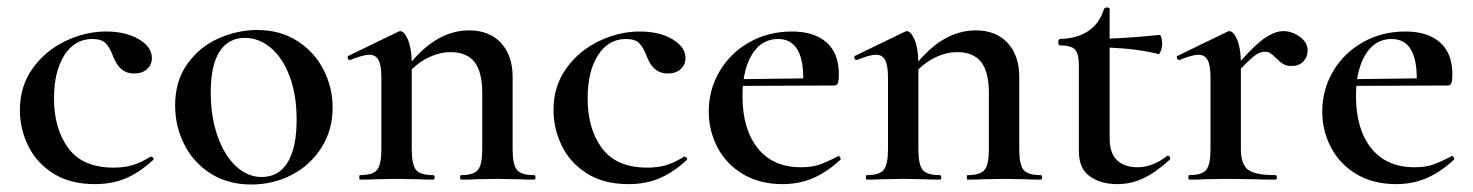

<svg xmlns="http://www.w3.org/2000/svg" viewBox="-20 -479 3927 512"><path d="M33 -186Q33 -249 67 -296.5Q101 -344 154.5 -369.5Q208 -395 263 -395Q315 -395 350 -374.5Q385 -354 385 -324Q385 -307 372.5 -295Q360 -283 337 -283Q299 -283 282 -328Q272 -354 261 -364.5Q250 -375 226 -375Q179 -375 151.5 -331.5Q124 -288 124 -217Q124 -135 162.5 -83.5Q201 -32 283 -32Q311 -32 333 -38.5Q355 -45 381 -61H383Q386 -61 388.5 -58Q391 -55 388 -52Q352 -19 315.5 -3.5Q279 12 233 12Q167 12 122 -16.5Q77 -45 55 -90.5Q33 -136 33 -186Z M447 -198Q447 -263 479.5 -308.5Q512 -354 562.5 -376.5Q613 -399 666 -399Q727 -399 772.5 -370Q818 -341 842.5 -293.5Q867 -246 867 -192Q867 -132 837 -85Q807 -38 757.5 -12.5Q708 13 650 13Q589 13 543 -15.5Q497 -44 472 -92.5Q447 -141 447 -198ZM771 -160Q771 -227 752 -276.5Q733 -326 701.5 -352Q670 -378 633 -378Q589 -378 565.5 -341.5Q542 -305 542 -233Q542 -168 560 -116.5Q578 -65 609 -36Q640 -7 678 -7Q723 -7 747 -46Q771 -85 771 -160Z M1404 0Q1379 0 1364 -1L1307 -2L1250 -1Q1235 0 1209 0Q1207 0 1207 -6Q1207 -12 1209 -12Q1243 -12 1254.5 -26Q1266 -40 1266 -81V-231Q1266 -287 1245.5 -313.5Q1225 -340 1181 -340Q1154 -340 1126.5 -327.5Q1099 -315 1078 -294V-81Q1078 -40 1089.5 -26Q1101 -12 1135 -12Q1139 -12 1139 -6Q1139 0 1135 0Q1110 0 1095 -1L1038 -2L981 -1Q966 0 940 0Q938 0 938 -6Q938 -12 940 -12Q974 -12 985.5 -26Q997 -40 997 -81V-272Q997 -304 989.5 -318.5Q982 -333 965 -333Q948 -333 914 -319H913Q909 -319 907.5 -324Q906 -329 909 -330L1041 -394Q1045 -396 1047 -396Q1058 -396 1067.5 -374Q1077 -352 1078 -315Q1148 -398 1231 -398Q1285 -398 1316 -364.5Q1347 -331 1347 -274V-81Q1347 -40 1358.5 -26Q1370 -12 1404 -12Q1408 -12 1408 -6Q1408 0 1404 0Z M1456 -186Q1456 -249 1490 -296.5Q1524 -344 1577.5 -369.5Q1631 -395 1686 -395Q1738 -395 1773 -374.5Q1808 -354 1808 -324Q1808 -307 1795.5 -295Q1783 -283 1760 -283Q1722 -283 1705 -328Q1695 -354 1684 -364.5Q1673 -375 1649 -375Q1602 -375 1574.5 -331.5Q1547 -288 1547 -217Q1547 -135 1585.5 -83.5Q1624 -32 1706 -32Q1734 -32 1756 -38.5Q1778 -45 1804 -61H1806Q1809 -61 1811.5 -58Q1814 -55 1811 -52Q1775 -19 1738.5 -3.5Q1702 12 1656 12Q1590 12 1545 -16.5Q1500 -45 1478 -90.5Q1456 -136 1456 -186Z M2216 -63Q2218 -63 2220.5 -59Q2223 -55 2221 -53Q2184 -19 2147 -3.5Q2110 12 2067 12Q2006 12 1961.5 -14.5Q1917 -41 1893.5 -85.5Q1870 -130 1870 -182Q1870 -240 1899 -289Q1928 -338 1978.5 -366.5Q2029 -395 2092 -395Q2151 -395 2184 -366Q2217 -337 2217 -280Q2217 -265 2214.5 -258Q2212 -251 2205 -251L1961 -250Q1960 -241 1960 -222Q1960 -135 2000.5 -84Q2041 -33 2116 -33Q2144 -33 2163.5 -39.5Q2183 -46 2214 -62ZM1963 -268 2122 -270Q2122 -375 2055 -375Q2018 -375 1994.5 -346.5Q1971 -318 1963 -268Z M2755 0Q2730 0 2715 -1L2658 -2L2601 -1Q2586 0 2560 0Q2558 0 2558 -6Q2558 -12 2560 -12Q2594 -12 2605.5 -26Q2617 -40 2617 -81V-231Q2617 -287 2596.5 -313.5Q2576 -340 2532 -340Q2505 -340 2477.5 -327.5Q2450 -315 2429 -294V-81Q2429 -40 2440.5 -26Q2452 -12 2486 -12Q2490 -12 2490 -6Q2490 0 2486 0Q2461 0 2446 -1L2389 -2L2332 -1Q2317 0 2291 0Q2289 0 2289 -6Q2289 -12 2291 -12Q2325 -12 2336.5 -26Q2348 -40 2348 -81V-272Q2348 -304 2340.5 -318.5Q2333 -333 2316 -333Q2299 -333 2265 -319H2264Q2260 -319 2258.5 -324Q2257 -329 2260 -330L2392 -394Q2396 -396 2398 -396Q2409 -396 2418.5 -374Q2428 -352 2429 -315Q2499 -398 2582 -398Q2636 -398 2667 -364.5Q2698 -331 2698 -274V-81Q2698 -40 2709.5 -26Q2721 -12 2755 -12Q2759 -12 2759 -6Q2759 0 2755 0Z M3094 -64Q3097 -64 3099.5 -60Q3102 -56 3099 -53Q3062 -19 3029 -3.5Q2996 12 2959 12Q2916 12 2886.5 -8.5Q2857 -29 2857 -76V-303Q2857 -336 2846.5 -347Q2836 -358 2806 -358Q2804 -358 2803 -360.5Q2802 -363 2802 -367Q2802 -370 2803.5 -372.5Q2805 -375 2806 -375Q2900 -378 2924 -455Q2926 -459 2932.5 -459Q2939 -459 2939 -455V-376Q3006 -379 3072 -386Q3075 -386 3077 -379Q3079 -372 3079 -362Q3079 -353 3075.5 -343.5Q3072 -334 3069 -335Q3013 -349 2939 -352V-110Q2939 -71 2958.5 -52Q2978 -33 3013 -33Q3054 -33 3092 -63Z M3467 -345Q3467 -327 3455.5 -315Q3444 -303 3424 -303Q3411 -303 3402.5 -308Q3394 -313 3384 -323Q3374 -333 3368 -337Q3362 -341 3352 -341Q3341 -341 3328.5 -332.5Q3316 -324 3289 -296V-81Q3289 -41 3308 -26.5Q3327 -12 3381 -12Q3385 -12 3385 -6Q3385 0 3381 0Q3347 0 3327 -1L3249 -2L3192 -1Q3177 0 3151 0Q3149 0 3149 -6Q3149 -12 3151 -12Q3185 -12 3196.5 -26Q3208 -40 3208 -81V-272Q3208 -304 3200.5 -318.5Q3193 -333 3176 -333Q3159 -333 3125 -319H3124Q3120 -319 3118.5 -324Q3117 -329 3120 -330L3252 -394Q3256 -396 3258 -396Q3269 -396 3278.5 -374.5Q3288 -353 3289 -317Q3329 -362 3355 -379Q3381 -396 3402 -396Q3425 -396 3446 -381Q3467 -366 3467 -345Z M3852 -63Q3854 -63 3856.5 -59Q3859 -55 3857 -53Q3820 -19 3783 -3.5Q3746 12 3703 12Q3642 12 3597.5 -14.5Q3553 -41 3529.5 -85.5Q3506 -130 3506 -182Q3506 -240 3535 -289Q3564 -338 3614.5 -366.5Q3665 -395 3728 -395Q3787 -395 3820 -366Q3853 -337 3853 -280Q3853 -265 3850.5 -258Q3848 -251 3841 -251L3597 -250Q3596 -241 3596 -222Q3596 -135 3636.5 -84Q3677 -33 3752 -33Q3780 -33 3799.5 -39.5Q3819 -46 3850 -62ZM3599 -268 3758 -270Q3758 -375 3691 -375Q3654 -375 3630.5 -346.5Q3607 -318 3599 -268Z"/></svg>

Font: Cormorant Garamond SemiBold
Style: Regular
Weight: 600
Designer: Christian Thalmann (Catharsis Fonts)
Version: Version 3.000